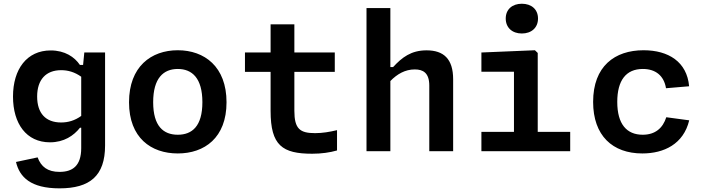

<svg xmlns="http://www.w3.org/2000/svg" viewBox="-20 -808 3760 1026"><path d="M49.5 -292C49.5 -147 121 -47.5 247 -47.5C322 -47.5 374 -83 407.5 -125.5H414V-16.5C414 79.5 366.5 110.5 298 110.5C234.5 110.5 199.5 83 181 33L65.5 57.5C84.5 138 143.5 198.5 298 198.5C460 198.5 541.5 132 541.5 -30.5V-527.5H430.5L424 -461H407C378.5 -503.5 326.5 -538.5 251 -538.5C123.5 -538.5 49.5 -438.5 49.5 -292ZM178.5 -292C178.5 -382.5 225.5 -433 307 -433C343 -433 379 -423 414 -398V-188.5C379.5 -163.5 343.5 -153.5 306.5 -153.5C224 -153.5 178.5 -203 178.5 -292Z M1190.5 -261.5C1190.5 -452 1072.5 -539.5 930 -539.5C787.5 -539.5 669.5 -452 669.5 -261.5C669.5 -71.5 787.5 12 930 12C1072.5 12 1190.5 -71.5 1190.5 -261.5ZM1061.5 -262C1061.5 -133.5 1006.5 -88 930 -88C853.5 -88 798.5 -133.5 798.5 -262C798.5 -390.5 853.5 -439.5 930 -439.5C1006.5 -439.5 1061.5 -390.5 1061.5 -262Z M1648.5 13.5C1697.5 13.5 1743 7 1781 -4V-112.5C1741.5 -103 1702.5 -96.5 1664 -96.5C1583 -96.5 1553 -119 1553 -216V-424H1769V-527.5H1553V-678H1426V-527.5H1289V-424H1426V-215C1426 -30.5 1489 13.5 1648.5 13.5Z M2066 0V-375C2102.5 -412.5 2145 -437 2196.5 -437C2240.5 -437 2274 -419 2274 -351V0H2401.5V-384.5C2401.5 -493.5 2350.5 -539 2259.5 -539C2177 -539 2128.5 -501.5 2080.5 -449.5H2066V-765H1938.5V0Z M2552.5 0H3027V-103.5H2853.5V-525L2838.5 -539.5L2552.5 -527.5V-424.5H2726.5V-103.5H2552.5ZM2768.5 -629C2820 -629 2855 -660 2855 -709C2855 -758 2820 -788 2768.5 -788C2717.5 -788 2682.5 -758 2682.5 -709C2682.5 -660 2717.5 -629 2768.5 -629Z M3663 -165 3540.5 -181.5C3522 -123.5 3481.5 -88 3414.5 -88C3329 -88 3278.5 -144.5 3278.5 -263.5C3278.5 -378 3325 -439.5 3415 -439.5C3483.5 -439.5 3528 -403.5 3539 -336.5L3662.5 -347C3651 -477.5 3552 -539.5 3419 -539.5C3265 -539.5 3149.5 -454 3149.5 -263.5C3149.5 -83 3253.5 12 3412.5 12C3528 12 3632.5 -38 3663 -165Z"/></svg>

Font: Monaspace Neon SemiBold
Style: Regular
Weight: 600
Designer: Riley Cran & the Lettermatic Team
Foundry: Lettermatic
Version: Version 1.200 (Monaspace Neon)